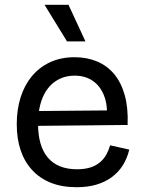

<svg xmlns="http://www.w3.org/2000/svg" viewBox="-20 -769 602 802"><path d="M300 13Q239 13 192.5 -5.5Q146 -24 114 -59Q82 -94 66 -142Q50 -190 50 -250Q50 -311 66 -362Q82 -413 113 -450.5Q144 -488 189 -509Q234 -530 292 -530Q343 -530 385 -512.5Q427 -495 456.5 -460Q486 -425 501 -371.5Q516 -318 513 -247L107 -243V-305L457 -308L426 -267Q431 -329 414.5 -370Q398 -411 366.5 -432Q335 -453 292 -453Q246 -453 211 -429Q176 -405 157.5 -360Q139 -315 139 -251Q139 -159 180 -110.5Q221 -62 302 -62Q334 -62 357.5 -69.5Q381 -77 397.5 -91Q414 -105 424 -123Q434 -141 440 -162L520 -144Q511 -107 493 -78.5Q475 -50 447.5 -29.5Q420 -9 383.5 2Q347 13 300 13ZM260 -596 166 -749H266L337 -596Z"/></svg>

Font: Bricolage Grotesque 18pt
Style: Regular
Weight: 400
Version: Version 1.001;gftools[0.9.33.dev8+g029e19f]